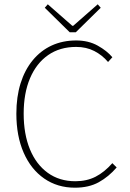

<svg xmlns="http://www.w3.org/2000/svg" viewBox="-20 -860 602 892"><path d="M328 12Q247 12 185.5 -30.5Q124 -73 90 -150.5Q56 -228 56 -332Q56 -410 75.5 -472.5Q95 -535 132 -580Q169 -625 220 -648.5Q271 -672 334 -672Q391 -672 434 -648Q477 -624 502 -594L482 -572Q455 -604 418 -623Q381 -642 334 -642Q258 -642 203.5 -604Q149 -566 119.5 -496.5Q90 -427 90 -332Q90 -237 119 -166.5Q148 -96 202 -57Q256 -18 330 -18Q383 -18 424 -39Q465 -60 502 -102L522 -82Q485 -39 439 -13.5Q393 12 328 12ZM304 -710 188 -824 202 -840 316 -740H320L434 -840L448 -824L332 -710Z"/></svg>

Font: Source Sans Variable
Style: Regular
Weight: 200
Designer: Paul D. Hunt
Foundry: Adobe Systems Incorporated
Version: Version 3.006;hotconv 1.0.111;makeotfexe 2.5.65597